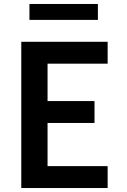

<svg xmlns="http://www.w3.org/2000/svg" viewBox="-20 -945 640 965"><path d="M87 0V-735H521V-625H219V-437H455V-327H219V-110H521V0ZM128 -845V-925H472V-845Z"/></svg>

Font: Iosevka SS04 XBd Ex
Style: Regular
Weight: 800
Width: 7
Monospace: yes
Designer: Belleve Invis
Foundry: Belleve Invis
Version: Version 19.0.0; ttfautohint (v1.8.4)